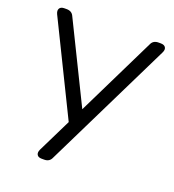

<svg xmlns="http://www.w3.org/2000/svg" viewBox="-130 -816 835 919"><g transform="rotate(20 287.0 -357.0)"><path d="M198.2 0H185.1Q167.5 0 161.4 -10.7Q155.3 -21.5 163.1 -38.1L247.1 -209L18.1 -675.8Q10.7 -692.4 17.1 -703.1Q23.4 -713.9 42 -713.9H53.2Q80.1 -713.9 89.8 -690.9L287.1 -289.1L483.9 -690.9Q493.7 -713.9 521 -713.9H532.2Q550.8 -713.9 557.1 -703.1Q563.5 -692.4 555.2 -675.8L234.9 -22.9Q225.1 0 198.2 0Z"/></g></svg>

Font: Arcon Rounded-
Style: Regular
Weight: 400
Designer: M. Zarth
Foundry: martin zarth - visuelle & digitale kommunikation
Version: Version 1.110;PS 001.110;hotconv 1.0.70;makeotf.lib2.5.58329